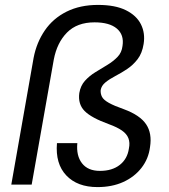

<svg xmlns="http://www.w3.org/2000/svg" viewBox="-20 -752 690 782"><path d="M377 10Q295 10 250 -37.5Q205 -85 212 -169H295Q290 -118 314 -87Q338 -56 387 -56Q437 -56 468 -80.5Q499 -105 505 -147Q510 -171 503 -189Q496 -207 476.5 -220.5Q457 -234 424 -246Q352 -272 324.5 -300Q297 -328 303 -373Q308 -403 326 -423Q344 -443 368.5 -458Q393 -473 417 -487.5Q441 -502 458.5 -520Q476 -538 479 -565Q486 -610 456 -635.5Q426 -661 365 -661Q294 -661 253 -619.5Q212 -578 199 -509L109 0H26L117 -517Q129 -579 162.5 -628Q196 -677 251 -704.5Q306 -732 379 -732Q449 -732 492.5 -710.5Q536 -689 554 -653Q572 -617 565 -573Q559 -535 540.5 -511Q522 -487 498 -471Q474 -455 450 -442.5Q426 -430 409.5 -416.5Q393 -403 390 -385Q389 -370 395.5 -357.5Q402 -345 423.5 -333Q445 -321 485 -307Q550 -283 575 -246Q600 -209 591 -153Q585 -105 556 -68Q527 -31 481.5 -10.5Q436 10 377 10Z"/></svg>

Font: DM Sans 10pt
Style: Italic
Weight: 400
Italic angle: -10°
Version: Version 4.004;gftools[0.9.30]